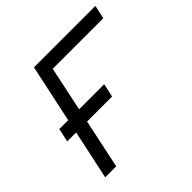

<svg xmlns="http://www.w3.org/2000/svg" viewBox="-157 -772 926 926"><g transform="rotate(-45 305.5 -309.0)"><path d="M60 0 192 -618H611L596 -549H204L261 -596L135 0ZM53 -252 68 -321H374L359 -252Z"/></g></svg>

Font: Victor Mono
Style: Italic
Weight: 400
Italic angle: -12°
Monospace: yes
Designer: Rune Bjørnerås
Version: Version 1.561;gftools[0.9.30]